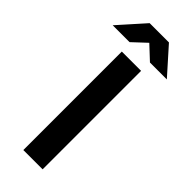

<svg xmlns="http://www.w3.org/2000/svg" viewBox="-340 -933 965 965"><g transform="rotate(45 142.5 -450.0)"><path d="M76 0V-700H213V0ZM215 -761 75 -892V-900H211L335 -761ZM-50 -761 74 -900H210V-892L70 -761Z"/></g></svg>

Font: Figtree Light
Style: Bold
Weight: 700
Version: Version 2.002